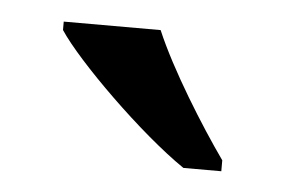

<svg xmlns="http://www.w3.org/2000/svg" viewBox="-28 -800 337 227"><g transform="rotate(5 140.5 -686.0)"><path d="M196 -606H241V-619C214 -657 174 -721 155 -766H40V-756C63 -721 143 -642 196 -606Z"/></g></svg>

Font: Noto Serif Tamil SemiCondensed Medium
Style: Regular
Weight: 500
Width: 4
Designer: Indian Type Foundry, Tom Grace, and the Monotype Design Team
Foundry: Monotype Imaging Inc.
Version: Version 2.004